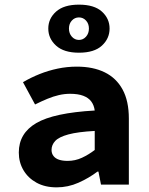

<svg xmlns="http://www.w3.org/2000/svg" viewBox="-20 -795 640 827"><path d="M224 12Q174 12 137.5 -8Q101 -28 81 -62Q61 -96 61 -138Q61 -221 136.5 -265Q212 -309 388 -319Q385 -342 373 -358Q361 -374 338.5 -382.5Q316 -391 282 -391Q258 -391 234 -385.5Q210 -380 184.5 -369.5Q159 -359 131 -345L79 -441Q113 -461 150.5 -476Q188 -491 228.5 -499.5Q269 -508 311 -508Q381 -508 431 -483.5Q481 -459 508 -409.5Q535 -360 535 -284V0H415L404 -56H400Q363 -28 318 -8Q273 12 224 12ZM271 -102Q304 -102 333 -115.5Q362 -129 388 -149V-231Q315 -227 274.5 -216Q234 -205 218 -188Q202 -171 202 -149Q202 -134 210.5 -123Q219 -112 234.5 -107Q250 -102 271 -102ZM320 -568Q255 -568 221.5 -598.5Q188 -629 188 -672Q188 -715 221.5 -745Q255 -775 320 -775Q386 -775 419 -745Q452 -715 452 -672Q452 -629 419 -598.5Q386 -568 320 -568ZM320 -623Q338 -623 350.5 -637Q363 -651 363 -672Q363 -693 350.5 -706.5Q338 -720 320 -720Q302 -720 289.5 -706.5Q277 -693 277 -672Q277 -651 289.5 -637Q302 -623 320 -623Z"/></svg>

Font: Source Code Pro ExtraLight
Style: Bold
Weight: 700
Monospace: yes
Version: Version 1.018;hotconv 1.0.116;makeotfexe 2.5.65601